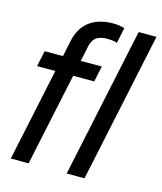

<svg xmlns="http://www.w3.org/2000/svg" viewBox="-109 -803 746 883"><g transform="rotate(15 264.0 -361.0)"><path d="M528.3 -713.9 377 0H292L443.4 -713.9ZM32.7 -441.9 48.8 -517.1H135.7L151.9 -594.2Q165.5 -657.2 208.7 -689.7Q252 -722.2 322.3 -722.2Q334 -722.2 349.1 -720Q364.3 -717.8 375 -713.9L359.4 -640.1Q349.6 -644 336.7 -645.5Q323.7 -647 313 -647Q281.7 -647 262.5 -635Q243.2 -623 235.8 -588.9L220.7 -517.1H320.8L304.7 -441.9H204.6L110.8 0H25.9L119.6 -441.9Z"/></g></svg>

Font: XB Khoramshahr
Style: Italic
Weight: 400
Italic angle: -12°
Designer: Behnam
Foundry: Irmug
Version: Version 8.005 2009